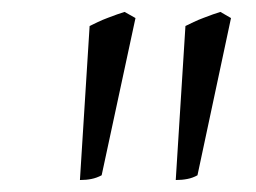

<svg xmlns="http://www.w3.org/2000/svg" viewBox="-20 -718 426 319"><path d="M308.1 -426.8Q300.3 -422.4 291.5 -420.7Q282.7 -418.9 272 -418.9L288.1 -674.8Q293.9 -677.7 301.8 -681.4Q309.6 -685.1 317.9 -688.2Q326.2 -691.4 333.7 -694.1Q341.3 -696.8 346.2 -698.2L363.8 -688ZM148.9 -426.8Q140.6 -422.4 132.1 -420.7Q123.5 -418.9 112.8 -418.9L128.9 -674.8Q134.8 -677.7 142.6 -681.4Q150.4 -685.1 158.7 -688.2Q167 -691.4 174.6 -694.1Q182.1 -696.8 187 -698.2L205.1 -688Z"/></svg>

Font: Gentium
Style: Italic
Weight: 400
Italic angle: -7°
Designer: J. Victor Gaultney
Version: Version 1.02; 2005; OFL release